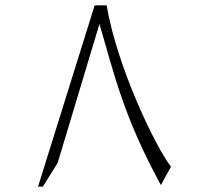

<svg xmlns="http://www.w3.org/2000/svg" viewBox="-20 -703 740 722"><path d="M381 -683H336L123 -1H141L197 -91L354 -613C411 -418 446 -262 585 -7L623 -76C563 -154 420 -452 381 -683Z"/></svg>

Font: Kawkab Mono Light
Style: Regular
Weight: 300
Monospace: yes
Designer: Abdullah Arif
Foundry: Abdullah Arif
Version: Version 1.000;PS 000.500;hotconv 1.0.88;makeotf.lib2.5.64775